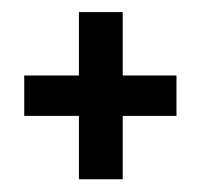

<svg xmlns="http://www.w3.org/2000/svg" viewBox="-20 -394 322 309"><path d="M107 -105.5H177.5V-207.5H264V-272.5H177.5V-374.5H107V-272.5H19V-207.5H107Z"/></svg>

Font: Anybody SemiExpanded
Style: Regular
Weight: 400
Width: 6
Designer: Tyler Finck
Foundry: Etcetera Type Company
Version: Version 1.113;gftools[0.9.25]